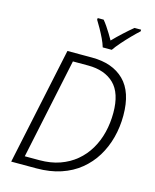

<svg xmlns="http://www.w3.org/2000/svg" viewBox="-136 -1038 911 1129"><g transform="rotate(15 319.5 -473.5)"><path d="M43 0 194 -714H344Q469 -714 539.5 -644.5Q610 -575 610 -432Q610 -362 593 -297.5Q576 -233 543 -179Q510 -125 460.5 -84.5Q411 -44 345 -22Q279 0 197 0ZM201 -51Q270 -51 325 -70.5Q380 -90 422 -125Q464 -160 492.5 -208Q521 -256 535 -313Q549 -370 549 -432Q549 -552 492 -607.5Q435 -663 334 -663H241L112 -51ZM389 -788Q382 -812 369 -839Q356 -866 341.5 -892Q327 -918 315 -937L316 -947H352Q364 -933 376.5 -914.5Q389 -896 401 -876.5Q413 -857 423 -839Q450 -867 481 -895.5Q512 -924 540 -947H580V-937Q561 -920 534.5 -893Q508 -866 483.5 -838Q459 -810 444 -788Z"/></g></svg>

Font: Noto Sans Display Light
Style: Italic
Weight: 300
Italic angle: -12°
Designer: Monotype Design Team
Foundry: Monotype Imaging Inc.
Version: Version 2.003